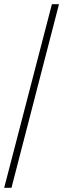

<svg xmlns="http://www.w3.org/2000/svg" viewBox="-20 -780 303 921"><path d="M0 121 229 -760H263L35 121Z"/></svg>

Font: Noto Serif Lao SemiCondensed ExtraLight
Style: Regular
Weight: 200
Width: 4
Designer: Monotype Design Team
Foundry: Monotype Imaging Inc.
Version: Version 2.003; ttfautohint (v1.8.4.7-5d5b)